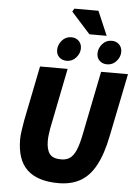

<svg xmlns="http://www.w3.org/2000/svg" viewBox="-65 -1049 791 1109"><g transform="rotate(5 331.0 -494.0)"><path d="M316 12Q195 12 134.5 -45Q74 -102 74 -222Q74 -245 79 -276Q84 -307 88 -332L152 -650H312L242 -300Q239 -281 236.5 -262.5Q234 -244 234 -226Q234 -177 252.5 -151.5Q271 -126 320 -126Q349 -126 369.5 -139.5Q390 -153 405 -187Q420 -221 432 -282L506 -650H662L588 -286Q567 -180 531.5 -114Q496 -48 443 -18Q390 12 316 12ZM302 -696Q277 -696 259.5 -711.5Q242 -727 242 -754Q242 -784 263.5 -809Q285 -834 318 -834Q344 -834 361 -817.5Q378 -801 378 -774Q378 -746 356.5 -721Q335 -696 302 -696ZM536 -696Q511 -696 493.5 -711.5Q476 -727 476 -754Q476 -784 497.5 -809Q519 -834 552 -834Q578 -834 595 -817.5Q612 -801 612 -774Q612 -746 590.5 -721Q569 -696 536 -696ZM420 -860 310 -982 320 -1000H460L520 -860Z"/></g></svg>

Font: Source Sans 3 Black
Style: Italic
Weight: 900
Italic angle: -11°
Designer: Paul D. Hunt
Foundry: Adobe
Version: Version 3.052;hotconv 1.1.0;makeotfexe 2.6.0